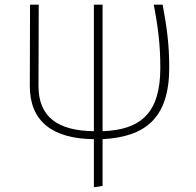

<svg xmlns="http://www.w3.org/2000/svg" viewBox="-20 -582 837 818"><path d="M701 -294C701 -392 691 -465 673 -562H635C654 -464 663 -389 663 -293C663 -100 580 -29 417 -23V-562H380V-23C224 -25 144 -85 144 -216L145 -562H108L107 -216C107 -65 203 9 380 11V216L417 210V11C599 1 701 -78 701 -294Z"/></svg>

Font: Glow Sans SC Normal ExtraLight
Style: Regular
Weight: 200
Designer: Ryoko NISHIZUKA (kana, bopomofo & ideographs); Paul D. Hunt (Latin, Greek & Cyrillic); Sandoll Communications, Soo-young
Version: Version 0.93